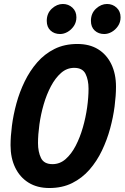

<svg xmlns="http://www.w3.org/2000/svg" viewBox="-20 -930 626 965"><path d="M228 15Q167 15 123.5 -12Q80 -39 56.5 -87.5Q33 -136 33 -200Q33 -244 40 -298.5Q47 -353 62.5 -410Q78 -467 104 -520.5Q130 -574 167 -616.5Q204 -659 254 -684Q304 -709 369 -709Q430 -709 473 -682.5Q516 -656 539.5 -607.5Q563 -559 563 -494Q563 -450 556 -395.5Q549 -341 533.5 -284Q518 -227 492.5 -173.5Q467 -120 430 -77.5Q393 -35 343 -10Q293 15 228 15ZM244 -105Q281 -105 310 -130.5Q339 -156 360.5 -197.5Q382 -239 396.5 -289.5Q411 -340 418 -390.5Q425 -441 425 -484Q425 -528 410 -558.5Q395 -589 353 -589Q316 -589 287 -563.5Q258 -538 236 -496.5Q214 -455 199.5 -405Q185 -355 178 -304Q171 -253 171 -211Q171 -167 186 -136Q201 -105 244 -105ZM282 -759Q253 -759 234 -776.5Q215 -794 215 -825Q215 -863 240.5 -886.5Q266 -910 296 -910Q324 -910 344 -891.5Q364 -873 364 -843Q364 -818 351 -799Q338 -780 319.5 -769.5Q301 -759 282 -759ZM504 -759Q475 -759 456 -776.5Q437 -794 437 -825Q437 -863 462.5 -886.5Q488 -910 518 -910Q546 -910 566 -891.5Q586 -873 586 -843Q586 -818 573 -799Q560 -780 541.5 -769.5Q523 -759 504 -759Z"/></svg>

Font: Ubuntu Sans Mono
Style: Italic
Weight: 400
Italic angle: -13.5°
Monospace: yes
Designer: Dalton Maag Ltd
Foundry: Dalton Maag Ltd
Version: Version 1.006